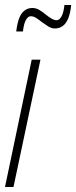

<svg xmlns="http://www.w3.org/2000/svg" viewBox="-20 -749 305 769"><path d="M0 0 107 -510H142L34 0ZM45 -623Q49 -656 57 -676.5Q65 -697 78.5 -707Q92 -717 110 -717Q124 -717 137 -709.5Q150 -702 163 -691Q174 -682 185.5 -675Q197 -668 207 -668Q218 -668 226.5 -683.5Q235 -699 238 -729H265Q262 -697 253.5 -676Q245 -655 231.5 -645Q218 -635 200 -635Q186 -635 173.5 -643Q161 -651 147 -661Q136 -670 125 -677Q114 -684 103 -684Q92 -684 83.5 -668.5Q75 -653 72 -623Z"/></svg>

Font: Saira UltraCondensed Thin
Style: Italic
Weight: 250
Width: 1
Italic angle: -12°
Designer: Hector Gatti with collaboration of the Omnibus-Type team
Foundry: Omnibus-Type
Version: Version 1.101